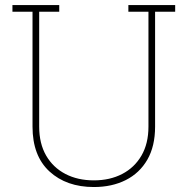

<svg xmlns="http://www.w3.org/2000/svg" viewBox="-20 -731 744 761"><path d="M352.1 10.3Q243.2 10.3 176 -51.5Q108.9 -113.3 108.9 -229V-684.6H29.3V-710.9H214.8V-684.6H135.3V-229Q135.3 -162.1 162.8 -114.5Q190.4 -66.9 239.3 -41.5Q288.1 -16.1 352.1 -16.1Q415.5 -16.1 464.4 -41.5Q513.2 -66.9 540.8 -114.5Q568.4 -162.1 568.4 -229V-684.6H488.8V-710.9H674.3V-684.6H594.7V-229Q594.7 -151.4 564 -98.1Q533.2 -44.9 478.5 -17.3Q423.8 10.3 352.1 10.3Z"/></svg>

Font: Roboto Slab Thin
Style: Regular
Weight: 100
Designer: Google
Version: Version 2.000; ttfautohint (v1.8.1.43-b0c9)